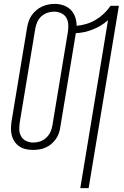

<svg xmlns="http://www.w3.org/2000/svg" viewBox="-20 -765 640 990"><path d="M394 205 537 -661Q502 -630 458.5 -613Q415 -596 371 -594L291 -110Q289 -94 283.5 -78Q278 -62 268 -48Q258 -34 244.5 -22.5Q231 -11 215 -4Q199 3 182.5 5.5Q166 8 150 8Q150 8 150 8Q150 8 150 8Q131 8 113 4Q95 0 80 -10Q65 -20 55 -35Q45 -50 40.5 -67.5Q36 -85 36.5 -104Q37 -123 40 -142L120 -625Q123 -641 128.5 -657Q134 -673 144 -687Q154 -701 167.5 -712.5Q181 -724 196.5 -731Q212 -738 228.5 -741.5Q245 -745 262 -745Q285 -745 307 -737.5Q329 -730 344.5 -714.5Q360 -699 367.5 -677.5Q375 -656 375 -632Q400 -634 425 -641.5Q450 -649 473 -662.5Q496 -676 515.5 -694.5Q535 -713 550 -735H593L437 205ZM151 -30Q169 -30 186 -35.5Q203 -41 217 -53.5Q231 -66 239 -82.5Q247 -99 250 -117L330 -600Q333 -619 332 -638.5Q331 -658 322 -673.5Q313 -689 295.5 -697Q278 -705 259 -705Q241 -705 224 -699Q207 -693 193.5 -681Q180 -669 172.5 -652Q165 -635 162 -618L82 -135Q79 -116 79.5 -97Q80 -78 89 -62Q98 -46 115 -38Q132 -30 151 -30Z"/></svg>

Font: Iosevka Curly XLtExObl
Style: Regular
Weight: 200
Width: 7
Italic angle: -9°
Monospace: yes
Designer: Belleve Invis
Foundry: Belleve Invis
Version: Version 11.0.1; ttfautohint (v1.8.3)